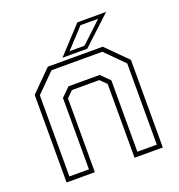

<svg xmlns="http://www.w3.org/2000/svg" viewBox="-125 -794 841 900"><g transform="rotate(-20 295.0 -344.0)"><path d="M55 0V-437L158 -540H432L535 -437V0H394V-368L363.5 -398.5H226.5L196 -368V0ZM77 -22H174.5V-378L217.5 -420.5H373L416 -378V-22H513V-427L422 -518.5H168.5L77 -427ZM237 -556 359 -688H502.5L360.5 -556ZM278.5 -573.5H353L456.5 -670.5H368.5Z"/></g></svg>

Font: Tourney ExtraLight
Style: Regular
Weight: 250
Designer: Tyler Finck
Foundry: Etcetera Type Co
Version: Version 1.015